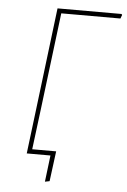

<svg xmlns="http://www.w3.org/2000/svg" viewBox="-54 -677 550 831"><g transform="rotate(5 221.5 -261.0)"><path d="M443 -633 437 -617H180L128 -195L106 -20H210L193 111L173 115L187 0H84L108 -195L162 -637H440Z"/></g></svg>

Font: Luna Sans Thin
Style: Italic
Weight: 250
Italic angle: -7°
Designer: Juan Pablo del Peral
Foundry: Huerta Tipografica
Version: Version 2.001; ttfautohint (v1.5)